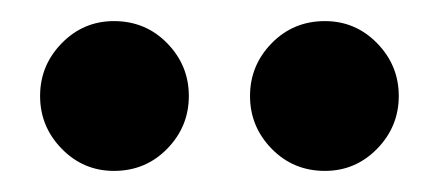

<svg xmlns="http://www.w3.org/2000/svg" viewBox="-20 -710 417 182"><path d="M288 -548Q258 -548 237.5 -569Q217 -590 217 -619Q217 -648 237.5 -669Q258 -690 288 -690Q317 -690 337.5 -669Q358 -648 358 -619Q358 -590 337.5 -569Q317 -548 288 -548ZM88 -548Q59 -548 38.5 -569Q18 -590 18 -619Q18 -648 38.5 -669Q59 -690 88 -690Q118 -690 138.5 -669Q159 -648 159 -619Q159 -590 138.5 -569Q118 -548 88 -548Z"/></svg>

Font: Frank Ruhl Libre ExtraBold
Style: Regular
Weight: 800
Designer: Yanek Iontef
Foundry: Fontef
Version: Version 6.003;gftools[0.9.30]